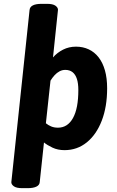

<svg xmlns="http://www.w3.org/2000/svg" viewBox="-20 -774 610 1000"><path d="M225 -754Q255 -754 268.5 -744.5Q282 -735 282 -723L256 -475Q278 -500 308.5 -515.5Q339 -531 376 -531Q412 -531 442 -517Q472 -503 493.5 -475.5Q515 -448 526.5 -407.5Q538 -367 538 -314Q538 -218 510 -145.5Q482 -73 432 -32.5Q382 8 316 8Q281 8 253.5 -5Q226 -18 209 -32L187 174Q186 190 169.5 198Q153 206 124 206H96Q66 206 52.5 196.5Q39 187 39 175L134 -722Q137 -754 197 -754ZM320 -410Q304 -410 290 -402.5Q276 -395 264.5 -382.5Q253 -370 243 -354L219 -132Q231 -122 246.5 -115.5Q262 -109 282 -109Q307 -109 326.5 -121.5Q346 -134 360 -159Q374 -184 381 -220.5Q388 -257 388 -305Q388 -340 380.5 -363Q373 -386 358 -398Q343 -410 320 -410Z"/></svg>

Font: Asap VF Beta
Style: Italic
Weight: 400
Italic angle: -6°
Designer: Pablo Cosgaya
Foundry: Pablo Cosgaya
Version: Version 1.007